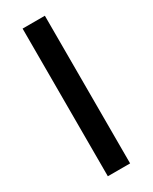

<svg xmlns="http://www.w3.org/2000/svg" viewBox="-191 -773 652 819"><g transform="rotate(-30 135.0 -363.5)"><path d="M189.6 -727.3V0H79.9V-727.3Z"/></g></svg>

Font: Inter P Medium
Style: Regular
Weight: 500
Designer: Rasmus Andersson
Foundry: rsms
Version: Version 3.018;git-588b23468